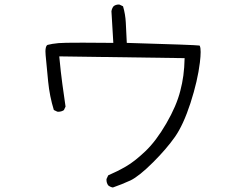

<svg xmlns="http://www.w3.org/2000/svg" viewBox="-20 -770 1040 848"><path d="M862.8 -566.4Q862.3 -568.4 861.3 -568.8Q843.3 -571.8 540 -580.6L535.6 -670.4Q533.7 -707.5 523.4 -742.2L508.3 -749.5Q506.3 -750 504.9 -750Q490.7 -750 481.4 -742.2Q474.1 -732.9 472.2 -720.2L480.5 -580.6Q392.1 -581.5 345.7 -581.5Q254.9 -581.5 238.8 -579.6Q208.5 -576.7 190.4 -571.8Q184.6 -569.8 182.1 -558.1Q180.7 -551.3 180.7 -543Q180.7 -534.7 181.6 -525.9Q186 -476.6 192.6 -410.4Q199.2 -344.2 217.8 -284.2L232.9 -276.9Q234.9 -276.4 236.8 -276.4Q251.5 -276.4 262.2 -283.7L269.5 -299.3Q262.2 -348.6 255.4 -398.9Q248.5 -449.2 241.7 -521L795.4 -513.2Q794.4 -470.2 789.8 -436.3Q785.2 -402.3 776.4 -369.1Q759.8 -302.7 714.6 -224.9Q669.4 -147 621.8 -101.8Q574.2 -56.6 536.1 -34.7Q498 -12.7 458 4.4L450.7 20Q450.2 22 450.2 23.4Q450.2 38.1 458 48.8Q467.3 56.2 478.5 58.1Q518.1 44.4 556.2 26.9Q594.7 8.3 657.2 -54.2Q715.3 -112.3 752.4 -165Q789.6 -217.8 821.3 -314.9Q853 -413.1 862.8 -493.7Q866.2 -522 866.2 -540.3Q866.2 -558.6 862.8 -566.4Z"/></svg>

Font: NaikaiFont
Style: Light
Weight: 300
Version: Version 1.89